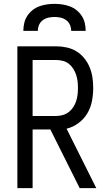

<svg xmlns="http://www.w3.org/2000/svg" viewBox="-20 -975 565 995"><path d="M149 0H70V-735H272Q299 -735 326 -729Q353 -723 376 -709Q399 -695 416.5 -673.5Q434 -652 444.5 -626.5Q455 -601 459 -574Q463 -547 463 -519Q463 -485 456.5 -451Q450 -417 432.5 -387.5Q415 -358 386.5 -337Q358 -316 325 -308L479 0H393L241 -304H149ZM149 -374H272Q289 -374 306 -379Q323 -384 336.5 -394.5Q350 -405 359.5 -419.5Q369 -434 374.5 -450.5Q380 -467 382 -484.5Q384 -502 384 -519Q384 -537 382 -554Q380 -571 374.5 -587.5Q369 -604 359.5 -619Q350 -634 336.5 -644.5Q323 -655 306 -659.5Q289 -664 272 -664H149ZM101 -815Q101 -835 105.5 -855Q110 -875 121 -892Q132 -909 148 -922Q164 -935 183 -942Q202 -949 222 -952Q242 -955 262 -955Q283 -955 303 -952Q323 -949 342 -942Q361 -935 377 -922Q393 -909 404 -892Q415 -875 419.5 -855Q424 -835 424 -815H349Q349 -831 342.5 -846Q336 -861 323 -870.5Q310 -880 294.5 -883.5Q279 -887 263 -887Q246 -887 230.5 -883.5Q215 -880 202 -870.5Q189 -861 182.5 -846Q176 -831 176 -815Z"/></svg>

Font: Iosevka Pride
Style: Regular
Weight: 400
Monospace: yes
Designer: Belleve Invis
Foundry: Belleve Invis
Version: Version 30.3.1; ttfautohint (v1.8.4)